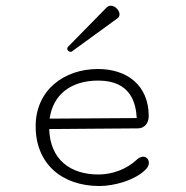

<svg xmlns="http://www.w3.org/2000/svg" viewBox="-20 -636 645 665"><path d="M387.2 -572.8C392.1 -576.2 394 -581.5 394 -586.4C394 -600.1 378.9 -616.2 363.8 -616.2C358.4 -616.2 353.5 -614.3 348.6 -609.4L216.3 -474.6C213.9 -472.2 212.9 -469.7 212.9 -467.3C212.9 -461.4 218.8 -456.5 224.6 -456.5C226.6 -456.5 228.5 -457 230 -458.5ZM151.9 -225.1C163.6 -308.1 225.1 -356.9 320.3 -356.9C436 -356.9 450.7 -274.9 453.6 -227.1ZM319.3 -397C201.7 -397 103.5 -323.7 103.5 -198.7C103.5 -68.8 194.3 8.3 324.7 8.3C375.5 8.3 450.7 -12.2 486.8 -51.3C492.7 -57.6 495.6 -64.9 495.6 -71.8C495.6 -83.5 487.8 -93.3 476.1 -93.3C470.2 -93.3 463.4 -90.8 456.1 -85C418 -48.8 368.2 -31.7 320.8 -31.7C224.1 -31.7 153.8 -82.5 150.4 -189L457.5 -191.4C480.5 -191.4 495.1 -209.5 495.1 -233.9C495.1 -340.8 419.9 -397 319.3 -397Z"/></svg>

Font: Cutive Mono
Style: Regular
Weight: 400
Monospace: yes
Designer: Vernon Adams
Foundry: Vernon Adams
Version: Version 1.002